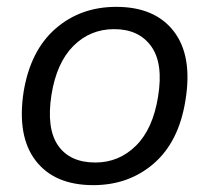

<svg xmlns="http://www.w3.org/2000/svg" viewBox="-20 -531 611 560"><path d="M252 9Q139 9 84 -62.5Q29 -134 49 -264Q69 -384 142 -447.5Q215 -511 319 -511Q432 -511 487 -439.5Q542 -368 521 -239Q502 -118 429 -54.5Q356 9 252 9ZM258 -57Q327 -57 376.5 -106Q426 -155 441 -249Q457 -346 421 -396Q385 -446 313 -446Q243 -446 194 -397Q145 -348 130 -254Q115 -156 149.5 -106.5Q184 -57 258 -57Z"/></svg>

Font: Mulish
Style: Italic
Weight: 400
Italic angle: -9°
Designer: Vernon Adams
Foundry: Vernon Adams
Version: Version 3.603; ttfautohint (v1.8.3)